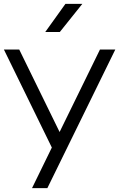

<svg xmlns="http://www.w3.org/2000/svg" viewBox="-20 -969 614 989"><path d="M288 -804H213L317 -949H404ZM145 0 247 -209 0 -714H79L287 -289L495 -714H574L224 0Z"/></svg>

Font: Arcon
Style: Regular
Weight: 400
Designer: M. Zarth
Foundry: martin zarth - visuelle & digitale kommunikation
Version: Version 1.131;PS 001.131;hotconv 1.0.70;makeotf.lib2.5.58329